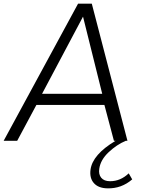

<svg xmlns="http://www.w3.org/2000/svg" viewBox="-41 -770 857 1050"><path d="M663 178 682 211Q623 262 546 260Q497 259 472.5 231.5Q448 204 454 158Q465 75 591 0H582L530 -196H158L53 0H-21L386 -750H461L656 0H647Q597 21 553 62.5Q509 104 502 152Q497 183 512.5 202Q528 221 561 221Q618 221 663 178ZM189 -257H518L413 -679Z"/></svg>

Font: Oakes Grotesk Light
Style: Italic
Weight: 300
Italic angle: -8°
Designer: Samuel Oakes
Foundry: Samuel Oakes
Version: Version 1.000;PS 001.000;hotconv 1.0.88;makeotf.lib2.5.64775